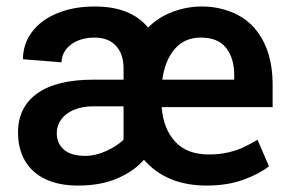

<svg xmlns="http://www.w3.org/2000/svg" viewBox="-20 -558 884 588"><path d="M803.7 -48.8Q776.9 -26.9 727.3 -8.3Q677.7 10.3 612.8 10.3Q489.7 10.3 420.9 -68.8Q391.6 -34.7 340.6 -12.2Q289.6 10.3 218.8 10.3Q160.2 10.3 118.9 -9.5Q77.6 -29.3 56.4 -65.9Q35.2 -102.5 35.2 -152.3Q35.2 -230 94.2 -272Q153.3 -314 265.6 -314H358.4V-348.1Q358.4 -392.6 335.2 -417.7Q312 -442.9 269.5 -442.9Q239.3 -442.9 216.3 -432.6Q193.4 -422.4 180.9 -405Q168.5 -387.7 168.5 -367.2L50.3 -376.5Q50.3 -422.9 77.6 -459.7Q105 -496.6 155 -517.3Q205.1 -538.1 270 -538.1Q380.4 -538.1 433.6 -473.6Q464.4 -504.9 508.1 -521.5Q551.8 -538.1 598.6 -538.1Q645.5 -538.1 687.7 -521.5Q730 -504.9 757.8 -473.6Q814.9 -409.2 814.9 -298.8V-230H475.1Q480 -164.6 515.9 -124.8Q551.8 -85 619.6 -85Q653.8 -85 680.4 -91.6Q707 -98.1 725.1 -106.7Q743.2 -115.2 768.6 -129.9ZM477.1 -314H697.3V-328.1Q697.3 -379.9 672.4 -411.4Q647.5 -442.9 595.2 -442.9Q544.9 -442.9 514.9 -407.7Q484.9 -372.6 477.1 -314ZM358.4 -129.9V-232.4H266.6Q231 -232.4 205.3 -221.2Q179.7 -210 166.7 -191.2Q153.8 -172.4 153.8 -150.4Q153.8 -118.7 176 -99.6Q198.2 -80.6 242.2 -80.6Q271.5 -80.6 304 -95Q336.4 -109.4 358.4 -129.9Z"/></svg>

Font: Mardoto Medium
Style: Regular
Weight: 500
Designer: Christian Robertson, Vahan Hovhannisyan
Foundry: Google
Version: Version 1.000